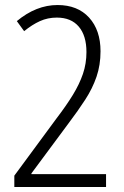

<svg xmlns="http://www.w3.org/2000/svg" viewBox="-20 -744 493 764"><path d="M37 -45 205 -273Q244 -324 270 -366.5Q296 -409 310 -450Q324 -491 324 -537Q324 -602 293.5 -638Q263 -674 206 -674Q170 -674 139 -660Q108 -646 76 -620L47 -660Q124 -724 209 -724Q289 -724 334.5 -674Q380 -624 380 -540Q380 -485 364 -438.5Q348 -392 319.5 -348Q291 -304 254 -255L105 -54V-51H402V0H37Z"/></svg>

Font: Noto Sans Devanagari UI Condensed Light
Style: Regular
Weight: 300
Width: 3
Designer: Jelle Bosma - Monotype Design Team
Foundry: Monotype Imaging Inc.
Version: Version 2.004; ttfautohint (v1.8.4.7-5d5b)